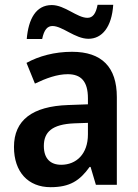

<svg xmlns="http://www.w3.org/2000/svg" viewBox="-20 -767 574 797"><path d="M91 -605H155C163 -644 177 -659 198 -659C239 -659 292 -606 347 -606C404 -606 444 -655 450 -747H385C378 -710 365 -693 343 -693C300 -693 249 -746 195 -746C129 -746 98 -688 91 -605ZM279 -552C206 -552 141 -534 90 -506L125 -420C171 -442 217 -459 261 -459C315 -459 345 -431 345 -359V-334L263 -331C114 -326 38 -268 38 -157C38 -53 97 10 190 10C270 10 311 -17 352 -74H356L378 0H465V-364C465 -489 402 -552 279 -552ZM288 -255 345 -257V-209C345 -128 297 -83 234 -83C190 -83 162 -108 162 -161C162 -219 196 -251 288 -255Z"/></svg>

Font: Noto Sans Myanmar UI SemiCondensed SemiBold
Style: Regular
Weight: 600
Width: 4
Designer: Monotype Design Team
Foundry: Monotype Imaging Inc.
Version: Version 2.103